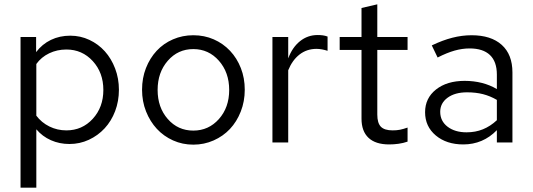

<svg xmlns="http://www.w3.org/2000/svg" viewBox="-20 -659 2463 888"><path d="M75 209V-488H147V-418Q175 -455 215.5 -474.5Q256 -494 305 -494Q352 -494 393.5 -474.5Q435 -455 465 -421.5Q495 -388 512.5 -342Q530 -296 530 -244Q530 -191 512.5 -145Q495 -99 464 -65.5Q433 -32 391 -12.5Q349 7 301 7Q255 7 215.5 -10.5Q176 -28 148 -61V209ZM287 -430Q244 -430 207.5 -412.5Q171 -395 148 -363V-124Q172 -92 208.5 -74Q245 -56 287 -56Q360 -56 409 -109.5Q458 -163 458 -243Q458 -323 409 -376.5Q360 -430 287 -430Z M637 -244Q637 -298 655 -344Q673 -390 704.5 -424Q736 -458 780 -477Q824 -496 874 -496Q925 -496 968.5 -477Q1012 -458 1044 -424Q1076 -390 1094 -344Q1112 -298 1112 -244Q1112 -190 1093.5 -143Q1075 -96 1043.5 -62.5Q1012 -29 968 -9.5Q924 10 874 10Q824 10 780.5 -9.5Q737 -29 705.5 -63Q674 -97 655.5 -143.5Q637 -190 637 -244ZM874 -55Q945 -55 992.5 -108.5Q1040 -162 1040 -243Q1040 -324 992.5 -378Q945 -432 874 -432Q803 -432 756 -378Q709 -324 709 -243Q709 -162 756 -108.5Q803 -55 874 -55Z M1240 0V-488H1313V-389Q1332 -440 1367.5 -468.5Q1403 -497 1449 -497Q1462 -497 1473 -495.5Q1484 -494 1495 -490V-424Q1483 -428 1469.5 -430.5Q1456 -433 1444 -433Q1399 -433 1365.5 -407Q1332 -381 1313 -334V0Z M1652 -110V-428H1551V-488H1652V-622L1725 -639V-488H1865V-428H1725V-129Q1725 -90 1741.5 -73Q1758 -56 1796 -56Q1815 -56 1830 -59Q1845 -62 1865 -69V-4Q1845 3 1823 6Q1801 9 1780 9Q1717 9 1684.5 -21.5Q1652 -52 1652 -110Z M2123 9Q2045 9 1995.5 -32.5Q1946 -74 1946 -140Q1946 -205 1996.5 -245Q2047 -285 2129 -285Q2171 -285 2208.5 -275.5Q2246 -266 2278 -247V-314Q2278 -374 2246 -404.5Q2214 -435 2152 -435Q2118 -435 2082.5 -425Q2047 -415 2004 -393L1977 -449Q2027 -473 2072 -484.5Q2117 -496 2161 -496Q2251 -496 2300.5 -451.5Q2350 -407 2350 -324V0H2278V-57Q2246 -24 2207 -7.5Q2168 9 2123 9ZM2016 -142Q2016 -99 2050 -73Q2084 -47 2138 -47Q2179 -47 2213.5 -61Q2248 -75 2278 -103V-197Q2247 -215 2214 -223.5Q2181 -232 2140 -232Q2084 -232 2050 -207Q2016 -182 2016 -142Z"/></svg>

Font: Red Hat Text
Style: Regular
Weight: 400
Designer: Pentagram / MCKL
Foundry: Pentagram / MCKL
Version: Version 1.005; Red Hat Text